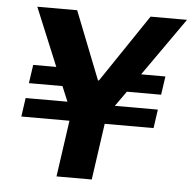

<svg xmlns="http://www.w3.org/2000/svg" viewBox="-50 -736 789 787"><g transform="rotate(5 344.0 -343.0)"><path d="M211 0 244 -232H46L57 -309H229L203 -371H65L76 -447H171L72 -686H236L346 -407H350L538 -686H688L520 -447H620L609 -371H468L424 -309H601L590 -232H389L356 0Z"/></g></svg>

Font: Chivo Medium SemiBold
Style: Italic
Weight: 600
Italic angle: -8.05°
Version: Version 2.002